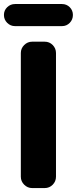

<svg xmlns="http://www.w3.org/2000/svg" viewBox="-20 -956 391 976"><path d="M143.6 0Q120.1 0 103 -17.1Q85.9 -34.2 85.9 -57.6V-686.5Q85.9 -710 103 -727.1Q120.1 -744.1 143.6 -744.1H207Q231.4 -744.1 248 -727.1Q264.6 -710 264.6 -686.5V-57.6Q264.6 -34.2 248 -17.1Q231.4 0 207 0ZM56.6 -823.2Q33.2 -823.2 16.6 -839.8Q0 -856.4 0 -879.9Q0 -903.3 16.6 -919.4Q33.2 -935.5 56.6 -935.5H294.9Q318.4 -935.5 334.5 -919.4Q350.6 -903.3 350.6 -879.9Q350.6 -856.4 334.5 -839.8Q318.4 -823.2 294.9 -823.2Z"/></svg>

Font: Gen Jyuu Gothic Heavy
Style: Bold
Weight: 900
Designer: [Source Han Sans]
Ryoko NISHIZUKA  (kana & ideographs); Paul D. Hunt (Latin, Greek & Cyrillic); Wenlong ZHANG  (bopomofo
Version: Version 1.002.20150607